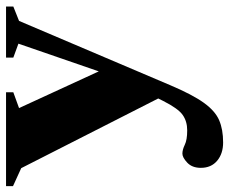

<svg xmlns="http://www.w3.org/2000/svg" viewBox="-90 -396 741 620"><g transform="rotate(-90 280.0 -85.5)"><path d="M130.5 265Q94.5 265 71.5 245.8Q48.5 226.5 48.5 193Q48.5 165 65.2 149.2Q82 133.5 94.5 133.5Q107 133.5 123 141.2Q139 149 169.5 149Q198.5 149 219.2 134.5Q240 120 264.5 71.5L272.5 55.5L47.5 -387L-10.5 -413.5V-436H292.5V-412.5L241.5 -394L360 -136.5L449.5 -396L404.5 -412.5V-436H569.5V-412.5L523 -394L315.5 94Q285 166 258.5 202.8Q232 239.5 202.2 252.2Q172.5 265 130.5 265Z"/></g></svg>

Font: Newsreader Text ExtraBold
Style: Regular
Weight: 800
Designer: Hugues Gentile
Foundry: Production Type
Version: Version 1.001